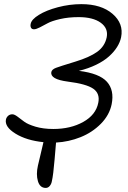

<svg xmlns="http://www.w3.org/2000/svg" viewBox="-20 -693 620 932"><path d="M202.1 219.2Q173.8 219.2 164.1 186.5Q154.3 153.8 164.1 110.8Q166.5 99.6 176.8 57.1Q187 14.6 190.9 -2.9Q108.9 -11.2 55.4 -44.2Q2 -77.1 8.8 -112.8Q11.2 -123.5 19.5 -130.9Q27.8 -138.2 40 -138.2Q49.8 -138.2 64.9 -127Q80.1 -115.7 97.4 -102.5Q114.7 -89.4 152.3 -78.1Q189.9 -66.9 238.8 -66.9Q322.8 -66.9 384 -101.1Q445.3 -135.3 457 -193.8Q466.3 -238.8 432.9 -262.2Q399.4 -285.6 309.1 -296.9Q265.1 -302.7 245.6 -314.2Q226.1 -325.7 229 -342.8Q231.4 -356 252 -363.8Q266.6 -369.6 346.2 -394Q414.1 -414.6 451.4 -441.2Q488.8 -467.8 498 -512.2Q506.3 -555.7 468.8 -582.8Q431.2 -609.9 361.8 -609.9Q312.5 -609.9 272 -600.6Q231.4 -591.3 211.4 -580.3Q191.4 -569.3 173.3 -560.1Q155.3 -550.8 145 -550.8Q134.8 -550.8 130.6 -558.3Q126.5 -565.9 128.9 -577.1Q132.8 -598.6 168.7 -620.8Q204.6 -643.1 261.2 -658Q317.9 -672.9 375 -672.9Q471.7 -672.9 526.4 -625.7Q581.1 -578.6 567.9 -512.2Q563 -488.3 548.3 -464.8Q533.7 -441.4 509 -419.2Q484.4 -397 446.8 -378.7Q409.2 -360.4 362.8 -349.1Q462.4 -336.9 499 -296.1Q535.6 -255.4 522 -187Q511.2 -134.3 469.5 -92Q427.7 -49.8 370.8 -27.1Q314 -4.4 252 -1Q251.5 4.4 245.1 80.1Q238.8 155.8 231.9 186Q229.5 200.2 221.4 209.7Q213.4 219.2 202.1 219.2Z"/></svg>

Font: Shantell Sans Irregular Bouncy
Style: Italic
Weight: 300
Italic angle: -11.31°
Designer: Stephen Nixon, Anya Danilova, Shantell Martin
Foundry: Arrow Type
Version: Version 1.006;[9816181b4]